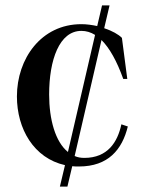

<svg xmlns="http://www.w3.org/2000/svg" viewBox="-20 -605 550 715"><path d="M274 15C383 15 435 -48 456 -134L432 -142C418 -76 381 -17 294 -17C281 -17 269 -19 258 -24L358 -456C388 -426 415 -378 439 -311H454L434 -464C421 -477 398 -490 368 -500L388 -585H360L342 -508C323 -512 303 -515 283 -515C133 -515 43 -386 43 -246C43 -125 106 -16 222 10L203 90H231L249 14C257 15 265 15 274 15ZM163 -253C163 -382 201 -490 283 -490C301 -490 318 -485 334 -475L233 -39C186 -77 163 -160 163 -253Z"/></svg>

Font: Sprat Condensed Medium
Style: Regular
Weight: 500
Width: 3
Designer: Ethan Nakache
Foundry: Collletttivo
Version: Version 2.000;Glyphs 3.2 (3217)